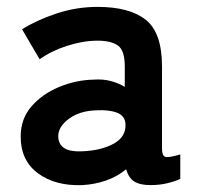

<svg xmlns="http://www.w3.org/2000/svg" viewBox="-20 -530 574 557"><path d="M219 7Q141 10 90.5 -27Q40 -64 40 -134Q40 -185 71 -221Q102 -257 151 -277.5Q200 -298 252 -299Q278 -301 301 -295Q324 -289 342 -278V-337Q342 -384 322 -398Q302 -412 263 -412Q221 -412 174.5 -397Q128 -382 95 -358L44 -445Q85 -471 143 -490.5Q201 -510 263 -510Q356 -510 403 -472.5Q450 -435 450 -337V-99Q450 -78 459.5 -75Q469 -72 503 -82V-11Q488 -4 465.5 1.5Q443 7 417 7Q386 7 369.5 -3.5Q353 -14 346 -39Q321 -18 288 -6.5Q255 5 219 7ZM217 -91Q273 -93 309.5 -113Q346 -133 344 -170Q343 -194 319.5 -203Q296 -212 261 -210Q212 -209 180 -185.5Q148 -162 149 -133Q151 -88 217 -91Z"/></svg>

Font: Zen Kaku Gothic New
Style: Bold
Weight: 700
Designer: Yoshimichi Ohira
Foundry: Positype
Version: Version 1.002